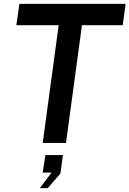

<svg xmlns="http://www.w3.org/2000/svg" viewBox="-20 -743 673 998"><path d="M65 -612H285L202 0H323L406 -612H618L633 -723H81ZM187 235H228L294 159L307 63H216L202 154H248Z"/></svg>

Font: United Sans SemiBold
Style: Italic
Weight: 600
Italic angle: -8°
Designer: Pablo Impallari, Rodrigo Fuenzalida (Modified by Dan O. Williams)
Version: Version 1.000;PS 001.000;hotconv 1.0.88;makeotf.lib2.5.64775